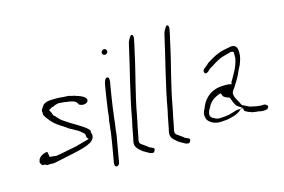

<svg xmlns="http://www.w3.org/2000/svg" viewBox="-100 -941 1834 1242"><g transform="rotate(-15 817.0 -320.5)"><path d="M68 -80C67 -74 73 -61 80 -54C83 -53 86 -54 94 -54H96C101 -52 103 -51 109 -47C116 -47 126 -47 134 -48H137C154 -44 174 -51 196 -55C260 -70 325 -79 385 -100C415 -113 432 -120 442 -147V-154C442 -157 443 -160 443 -162C442 -164 440 -172 438 -177L439 -180C442 -189 435 -197 425 -206C405 -224 388 -232 364 -248C338 -262 313 -279 289 -295C269 -307 255 -323 241 -340L231 -348V-351C231 -352 229 -353 228 -357V-358C227 -365 223 -370 219 -378L214 -387C222 -391 230 -396 238 -401H241C248 -401 252 -405 261 -409L277 -413C278 -413 280 -414 283 -414H293C297 -414 300 -413 301 -413C307 -413 311 -412 315 -412H317C345 -407 373 -407 396 -393C402 -386 404 -382 408 -377V-374C413 -369 428 -363 439 -364H440C457 -364 469 -372 471 -386C471 -411 426 -425 399 -433L400 -434C396 -435 396 -435 395 -435H394L377 -438V-439C370 -442 360 -443 350 -444C343 -444 334 -445 325 -445L315 -446L306 -447C299 -447 289 -448 282 -448H259C222 -448 193 -441 183 -421L182 -420V-419C177 -412 174 -409 171 -403C171 -401 169 -398 169 -398C167 -389 169 -385 170 -381L168 -370C171 -361 184 -342 191 -334L203 -319C217 -302 237 -286 256 -274L275 -262L276 -261C286 -254 297 -248 308 -239L320 -232L324 -231L338 -222C351 -215 362 -211 373 -201C380 -197 390 -186 396 -181C399 -177 403 -171 402 -160V-155L404 -152L414 -141L397 -136C395 -135 394 -134 387 -133C367 -129 347 -121 324 -116L296 -110H295C288 -109 279 -107 270 -105C252 -101 235 -99 220 -95H219L182 -89L178 -90C177 -90 171 -91 170 -91H168C166 -92 162 -92 158 -92C154 -92 144 -93 139 -94C138 -105 136 -114 134 -127C132 -128 133 -128 130 -129C105 -128 74 -108 71 -90V-88C69 -86 69 -85 69 -83Z M639 -659C637 -649 645 -639 657 -639C665 -639 674 -647 676 -656C678 -666 669 -676 659 -676C651 -676 640 -667 639 -659ZM605 -445C596 -395 590 -345 582 -295C580 -283 579 -271 578 -259L576 -243L571 -218C570 -202 568 -182 565 -165C565 -158 563 -149 563 -143L559 -117C554 -84 549 -51 543 -19L531 49C528 67 533 78 543 78C551 78 562 69 563 61L577 -19C583 -52 588 -83 594 -117L596 -135C597 -140 597 -146 597 -150L598 -152C600 -164 601 -180 604 -196C605 -208 607 -221 608 -233V-234C609 -242 610 -249 612 -261C612 -269 615 -279 615 -287V-288C622 -335 629 -383 637 -430L642 -457C646 -481 643 -494 631 -494C614 -494 608 -461 605 -445Z M688 -48C681 -10 708 6 732 27C744 34 756 41 769 48C775 52 784 54 791 54H792C798 55 803 49 807 39C814 29 800 21 784 16L772 9L773 8C761 0 749 -9 738 -17C737 -18 722 -23 722 -42C722 -53 725 -58 726 -64L732 -95C733 -100 733 -104 735 -109L739 -132C742 -147 745 -158 748 -174C750 -184 751 -193 754 -204C779 -347 820 -479 848 -616C854 -642 860 -665 864 -690L865 -697C867 -708 862 -719 855 -719C853 -719 851 -719 849 -717C837 -701 827 -686 823 -664C788 -505 746 -354 717 -190C714 -173 710 -160 707 -144C705 -131 702 -118 700 -107L694 -76C692 -65 689 -56 688 -48Z M926 -48C919 -10 946 6 970 27C982 34 994 41 1007 48C1013 52 1022 54 1029 54H1030C1036 55 1041 49 1045 39C1052 29 1038 21 1022 16L1010 9L1011 8C999 0 987 -9 976 -17C975 -18 960 -23 960 -42C960 -53 963 -58 964 -64L970 -95C971 -100 971 -104 973 -109L977 -132C980 -147 983 -158 986 -174C988 -184 989 -193 992 -204C1017 -347 1058 -479 1086 -616C1092 -642 1098 -665 1102 -690L1103 -697C1105 -708 1100 -719 1093 -719C1091 -719 1089 -719 1087 -717C1075 -701 1065 -686 1061 -664C1026 -505 984 -354 955 -190C952 -173 948 -160 945 -144C943 -131 940 -118 938 -107L932 -76C930 -65 927 -56 926 -48Z M1175 -103C1175 -85 1178 -69 1185 -60C1201 -40 1231 -23 1273 -26H1274C1280 -26 1288 -27 1295 -28H1296C1312 -28 1330 -33 1346 -37C1371 -43 1395 -54 1409 -69L1418 -79L1424 -71H1430C1431 -62 1429 -60 1436 -53C1446 -48 1456 -41 1467 -39H1469C1476 -31 1505 -31 1523 -28H1524C1537 -24 1557 -22 1571 -26H1574C1578 -26 1587 -33 1589 -42V-48C1582 -55 1573 -64 1561 -61H1552C1551 -61 1545 -60 1541 -61L1524 -63L1506 -66C1494 -68 1478 -72 1468 -75V-76C1451 -83 1440 -91 1428 -95C1423 -103 1420 -108 1416 -118C1414 -122 1412 -124 1410 -129C1403 -143 1389 -159 1391 -187V-189C1397 -200 1400 -207 1409 -217C1419 -234 1429 -248 1439 -266C1449 -282 1458 -304 1467 -323L1481 -350C1489 -370 1494 -385 1498 -408C1499 -416 1498 -424 1499 -436C1498 -463 1487 -484 1454 -480C1420 -473 1394 -470 1367 -458C1337 -447 1315 -432 1287 -415C1276 -402 1265 -397 1254 -387C1248 -382 1242 -371 1246 -366V-364C1247 -348 1270 -356 1276 -364V-365C1288 -377 1298 -383 1315 -392C1326 -400 1344 -411 1359 -418C1386 -433 1417 -437 1446 -446H1452C1454 -446 1462 -443 1465 -442V-425V-410V-402V-401C1455 -343 1424 -298 1400 -256L1398 -243L1386 -246C1382 -247 1379 -248 1377 -248H1343C1271 -248 1220 -209 1194 -152C1194 -150 1192 -146 1190 -140V-139H1189C1182 -125 1178 -118 1175 -103ZM1208 -96 1209 -101C1211 -113 1218 -125 1225 -136C1242 -173 1276 -195 1315 -205C1317 -200 1320 -190 1322 -186C1324 -179 1338 -171 1359 -164H1361L1363 -162C1364 -162 1366 -159 1367 -155C1374 -136 1381 -115 1393 -101C1397 -98 1400 -95 1404 -93L1432 -74H1396C1374 -74 1344 -55 1310 -54L1304 -53L1289 -52L1283 -51H1273C1271 -51 1265 -50 1260 -51C1257 -51 1251 -52 1245 -54C1232 -61 1203 -69 1208 -96Z"/></g></svg>

Font: Scribbler
Style: HLIta
Weight: 100
Designer: Mew Too
Foundry: Cannot Into Space Fonts
Version: Version 1.001